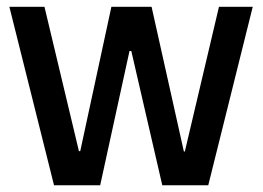

<svg xmlns="http://www.w3.org/2000/svg" viewBox="-20 -549 778 569"><path d="M140.1 0 7.8 -528.8H111.8L213.9 -101.1H217.8L310.1 -528.8H429.2L524.9 -100.1H527.8L628.9 -528.8H729L597.2 0H460.9L369.1 -397.9H363.8L276.9 0Z"/></svg>

Font: Lumene Sans Medium
Style: Regular
Weight: 500
Designer: Deni Anggara
Version: Version 1.003;Glyphs 3.1.2 (3151)